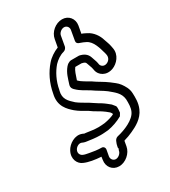

<svg xmlns="http://www.w3.org/2000/svg" viewBox="-233 -953 1077 1215"><g transform="rotate(-30 305.5 -345.5)"><path d="M320 53 318 61C315 80 294 98 275 98C256 98 242 80 245 61L253 17C256 1 245 -10 233 -10C206 -10 171 -15 147 -20C132 -23 117 -25 105 -31C92 -37 79 -55 91 -78C99 -93 121 -108 140 -100C144 -98 150 -95 159 -93L171 -91C199 -87 231 -82 266 -82C275 -82 285 -82 295 -83L319 -85H322C359 -91 399 -105 432 -124C433 -125 444 -143 444 -144C445 -151 446 -161 446 -168V-178C446 -185 446 -189 439 -197L426 -213L424 -215C410 -226 394 -240 375 -252L355 -264C338 -274 324 -285 306 -296C279 -312 251 -327 231 -343C197 -374 168 -400 182 -456C182 -457 183 -458 183 -458C194 -522 222 -573 253 -609C273 -630 300 -649 328 -656C340 -659 349 -671 351 -680L364 -753C367 -772 388 -789 407 -789C426 -789 440 -772 437 -753L424 -679C420 -654 450 -653 466 -645L483 -637C525 -617 539 -559 552 -513L554 -503C558 -480 544 -462 526 -455C503 -446 486 -460 482 -474L480 -485C479 -492 477 -497 476 -501L464 -536C454 -566 430 -580 400 -586H395H341C336 -586 329 -584 325 -581C324 -581 314 -577 303 -564C275 -531 267 -494 255 -458C246 -433 268 -417 269 -416C294 -391 328 -375 354 -359C386 -336 420 -319 446 -299C480 -270 515 -247 520 -198C521 -168 521 -137 510 -113C490 -66 414 -34 356 -21C345 -18 336 -8 333 1C331 8 326 16 325 24C323 33 318 44 325 53ZM379 27 381 23C403 17 425 9 444 0C484 -18 537 -45 561 -101C578 -140 576 -180 575 -209C574 -245 556 -271 542 -291C526 -313 504 -326 486 -341C454 -365 421 -381 393 -401L392 -402C362 -421 330 -435 310 -457C322 -492 329 -517 343 -535C343 -535 344 -535 345 -536H389C411 -531 416 -528 420 -514L432 -480C433 -477 433 -473 435 -467L437 -456C444 -421 486 -387 542 -408C579 -422 621 -466 609 -521L607 -532C603 -555 596 -570 589 -591C579 -627 553 -665 516 -683L500 -691C495 -694 489 -696 482 -698L492 -753C500 -800 468 -839 421 -839C374 -839 327 -801 319 -753L309 -698C276 -685 243 -663 222 -638C182 -592 151 -532 138 -459C118 -376 165 -333 199 -303C224 -282 253 -267 279 -252C294 -241 310 -230 329 -220L349 -208C364 -199 375 -189 391 -176L400 -164V-159V-157C380 -147 356 -140 327 -135L304 -133C295 -132 287 -132 280 -132C250 -132 222 -137 193 -141L182 -142C181 -142 177 -145 171 -147C123 -166 71 -131 52 -95C24 -44 49 2 83 15C114 29 158 36 203 39C202 46 201 54 200 61C192 108 223 148 271 148C318 148 365 108 373 61C375 50 377 38 379 27Z"/></g></svg>

Font: Blanket
Style: BdOutlineObl
Weight: 700
Foundry: Cannot Into Space Fonts
Version: Version 0.9